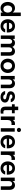

<svg xmlns="http://www.w3.org/2000/svg" viewBox="3220 -4028 818 7298"><g transform="rotate(90 3629.0 -379.0)"><path d="M289 10C391 10 437 -51 451 -74H457V0H590V-760H457V-456H451C437 -479 391 -540 289 -540C131 -540 54 -401 54 -265C54 -129 131 10 289 10ZM324 -99C233 -99 188 -183 188 -265C188 -347 233 -431 324 -431C414 -431 459 -347 459 -265C459 -183 414 -99 324 -99Z M976 10C1182 10 1211 -167 1211 -167H1088C1088 -167 1067 -95 976 -95C897 -95 851 -155 846 -228H1215V-262C1215 -443 1115 -540 971 -540C792 -540 712 -399 712 -265C712 -129 795 10 976 10ZM846 -315C853 -391 902 -437 970 -437C1032 -437 1083 -398 1087 -315Z M1460 0V-308C1460 -365 1487 -430 1557 -430C1617 -430 1646 -386 1646 -325V0H1779V-308C1779 -366 1806 -430 1876 -430C1935 -430 1965 -386 1965 -325V0H2098V-353C2098 -454 2042 -540 1930 -540C1842 -540 1791 -490 1765 -440H1763C1739 -499 1689 -540 1610 -540C1527 -540 1485 -492 1465 -456H1460V-530H1327V0Z M2482 10C2657 10 2754 -121 2754 -265C2754 -409 2657 -540 2482 -540C2307 -540 2210 -409 2210 -265C2210 -121 2307 10 2482 10ZM2482 -101C2394 -101 2344 -178 2344 -265C2344 -352 2394 -429 2482 -429C2571 -429 2620 -352 2620 -265C2620 -178 2571 -101 2482 -101Z M2999 0V-303C2999 -367 3028 -430 3103 -430C3168 -430 3199 -382 3199 -325V0H3332V-343C3332 -447 3275 -540 3153 -540C3061 -540 3021 -482 3005 -454H2999V-530H2866V0Z M3670 10C3803 10 3878 -64 3878 -159C3878 -252 3807 -297 3709 -318L3640 -333C3600 -341 3572 -356 3572 -385C3572 -412 3594 -441 3649 -441C3731 -441 3742 -379 3742 -379H3864C3864 -379 3847 -540 3651 -540C3527 -540 3450 -470 3450 -376C3450 -280 3530 -241 3618 -223L3691 -208C3733 -199 3756 -182 3756 -152C3756 -122 3733 -92 3675 -92C3578 -92 3567 -165 3567 -165H3441C3441 -165 3456 10 3670 10Z M4212 10C4258 10 4298 1 4298 1V-103C4298 -103 4272 -98 4246 -98C4191 -98 4166 -122 4166 -169V-423H4285V-530H4166V-662H4033V-530H3942V-423H4033V-166C4033 -85 4067 10 4212 10Z M4540 0V-245C4540 -362 4588 -410 4682 -410C4710 -410 4732 -406 4732 -406V-535C4732 -535 4712 -540 4686 -540C4601 -540 4563 -498 4544 -457H4539V-530H4407V0Z M4919 -612C4966 -612 5000 -647 5000 -690C5000 -733 4966 -768 4919 -768C4873 -768 4839 -733 4839 -690C4839 -647 4873 -612 4919 -612ZM4986 0V-530H4853V0Z M5380 10C5586 10 5615 -167 5615 -167H5492C5492 -167 5471 -95 5380 -95C5301 -95 5255 -155 5250 -228H5619V-262C5619 -443 5519 -540 5375 -540C5196 -540 5116 -399 5116 -265C5116 -129 5199 10 5380 10ZM5250 -315C5257 -391 5306 -437 5374 -437C5436 -437 5487 -398 5491 -315Z M5868 0V-245C5868 -362 5916 -410 6010 -410C6038 -410 6060 -406 6060 -406V-535C6060 -535 6040 -540 6014 -540C5929 -540 5891 -498 5872 -457H5867V-530H5735V0Z M6379 10C6585 10 6614 -167 6614 -167H6491C6491 -167 6470 -95 6379 -95C6300 -95 6254 -155 6249 -228H6618V-262C6618 -443 6518 -540 6374 -540C6195 -540 6115 -399 6115 -265C6115 -129 6198 10 6379 10ZM6249 -315C6256 -391 6305 -437 6373 -437C6435 -437 6486 -398 6490 -315Z M6863 0V-303C6863 -367 6892 -430 6967 -430C7032 -430 7063 -382 7063 -325V0H7196V-343C7196 -447 7139 -540 7017 -540C6925 -540 6885 -482 6869 -454H6863V-530H6730V0Z"/></g></svg>

Font: Be Vietnam Pro SemiBold
Style: Regular
Weight: 600
Designer: Lam Bao, Tony Le, Vietanh Nguyen
Foundry: Yellow Type Foundry
Version: Version 1.002